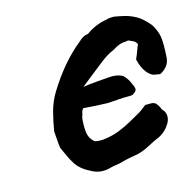

<svg xmlns="http://www.w3.org/2000/svg" viewBox="-54 -442 508 505"><g transform="rotate(-10 199.5 -189.5)"><path d="M203 3Q174 14 147 0Q136 -4 125.5 -11.5Q115 -19 108 -29Q101 -38 95 -49Q89 -60 82 -72Q81 -76 79.5 -84Q78 -92 76.5 -101.5Q75 -111 74 -117Q76 -144 80.5 -170Q85 -196 97 -220Q115 -256 136 -285.5Q157 -315 181 -338Q187 -345 193 -349Q199 -353 206 -354Q217 -364 231 -371.5Q245 -379 261 -383Q266 -385 272 -386Q278 -387 281 -387Q294 -386 308.5 -384Q323 -382 339.5 -375Q356 -368 376 -348Q389 -331 393.5 -314.5Q398 -298 399 -258Q400 -233 375 -217Q372 -217 369 -217.5Q366 -218 362 -218Q356 -218 350 -221.5Q344 -225 340 -229Q333 -236 328 -245Q323 -254 319 -266Q323 -277 326 -288.5Q329 -300 331 -305Q328 -310 324 -312.5Q320 -315 315 -316Q312 -318 308 -318.5Q304 -319 300 -317Q290 -316 282 -312Q274 -308 265 -301Q249 -293 231.5 -277Q214 -261 197.5 -245Q181 -229 170 -219Q186 -223 206.5 -226.5Q227 -230 239 -232Q248 -234 258.5 -233.5Q269 -233 278 -229Q290 -220 298 -204Q306 -191 303.5 -186Q301 -181 294 -176Q291 -175 288 -174.5Q285 -174 283 -174Q269 -173 255 -170.5Q241 -168 226 -166Q210 -165 193.5 -164.5Q177 -164 160 -164Q156 -159 155.5 -153Q155 -147 153 -141Q152 -123 155.5 -103Q159 -83 175 -73Q181 -72 189.5 -72.5Q198 -73 204 -75Q223 -79 241 -88Q259 -97 273.5 -107Q288 -117 294 -121Q302 -126 309.5 -132.5Q317 -139 322 -144Q335 -145 339 -145.5Q343 -146 350 -143Q358 -135 360.5 -129.5Q363 -124 369 -119Q379 -104 370.5 -85.5Q362 -67 344 -55Q327 -46 312 -36Q297 -26 280 -20Q272 -18 259.5 -14.5Q247 -11 239 -8Q230 -4 220 -2Q210 0 203 3Z"/></g></svg>

Font: Caveat SemiBold
Style: Regular
Weight: 600
Designer: Pablo Impallari
Foundry: Pablo Impallari
Version: Version 2.000